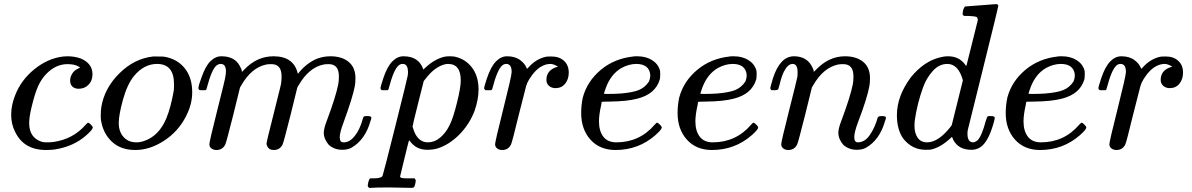

<svg xmlns="http://www.w3.org/2000/svg" viewBox="-20 -714 5759 928"><path d="M427 -355Q427 -324 408 -304.5Q389 -285 360 -285Q341 -285 330 -295.5Q319 -306 319 -325Q319 -342 329 -358Q339 -374 355 -381Q363 -386 366 -386Q370 -386 359 -393Q340 -404 306 -404Q251 -404 206 -359Q180 -333 164 -297Q148 -261 132 -194Q121 -147 121 -119Q121 -47 184 -28Q192 -26 209 -26Q224 -26 240 -28Q334 -42 394 -111Q403 -121 406 -121Q410 -121 419 -112Q431 -100 428 -95Q424 -84 398 -61Q336 -5 241 9Q219 11 202 11Q95 11 53 -77Q34 -114 34 -159Q34 -205 53 -253Q82 -328 147.5 -380.5Q213 -433 287 -441Q293 -442 306 -442Q341 -442 371 -431Q427 -407 427 -355Z M720 -441H734Q766 -441 774 -440Q837 -429 873 -384Q909 -339 909 -268Q909 -209 878 -150Q841 -78 772.5 -33.5Q704 11 634 11Q564 11 521 -29Q478 -69 468 -134Q467 -140 467 -156Q467 -182 470 -198Q485 -288 557 -359.5Q629 -431 720 -441ZM554 -120Q554 -77 577.5 -51.5Q601 -26 639 -26Q657 -26 675 -32Q748 -56 784 -142Q806 -196 820 -277Q821 -283 821 -308Q821 -405 739 -405Q676 -405 628 -347Q595 -307 574 -231Q554 -158 554 -120Z M1026 11Q1012 11 1002 3.5Q992 -4 992 -17Q992 -30 1030.5 -182.5Q1069 -335 1069 -342Q1072 -357 1072 -369Q1072 -405 1047 -405Q1037 -405 1027 -398Q1003 -379 979 -287Q979 -286 978 -283.5Q977 -281 976.5 -280.5Q976 -280 975 -279Q974 -278 971.5 -278Q969 -278 967 -278Q965 -278 959 -278H945Q939 -284 939 -287Q939 -300 953 -337Q973 -395 997 -418Q1021 -442 1050 -442Q1113 -442 1138 -397Q1149 -378 1149 -369Q1149 -367 1150 -367L1161 -378Q1222 -442 1302 -442Q1399 -442 1419 -360L1420 -357L1428 -367Q1465 -411 1514 -431Q1545 -442 1577 -442Q1632 -442 1665 -415Q1698 -388 1698 -336Q1698 -313 1695 -298Q1686 -247 1640 -121Q1622 -73 1622 -50Q1623 -36 1627 -31Q1631 -26 1642 -26Q1670 -26 1694.5 -56.5Q1719 -87 1733 -138Q1736 -149 1738.5 -151Q1741 -153 1755 -153Q1775 -153 1775 -146Q1775 -139 1771 -130Q1745 -37 1677 1Q1659 10 1634 10Q1596 10 1569 -14Q1545 -42 1545 -73Q1545 -92 1559 -129Q1603 -246 1615 -307Q1618 -322 1618 -345Q1618 -404 1569 -404Q1551 -404 1543 -402Q1473 -387 1424 -303L1417 -291L1384 -157Q1351 -26 1346 -16Q1333 11 1303 11Q1279 11 1271 -9L1268 -18Q1268 -29 1302 -161Q1310 -193 1318.5 -227.5Q1327 -262 1332.5 -283.5Q1338 -305 1338 -307Q1341 -322 1341 -345Q1341 -404 1292 -404Q1274 -404 1266 -402Q1196 -387 1147 -303L1140 -291L1107 -157Q1074 -26 1069 -16Q1056 11 1026 11Z M1825 -278Q1819 -284 1819 -287Q1819 -295 1832 -334Q1851 -392 1877 -418Q1901 -442 1930 -442Q2005 -442 2026 -378L2036 -387Q2081 -429 2129 -440Q2141 -442 2154 -442Q2167 -442 2179 -440Q2231 -428 2262 -386.5Q2293 -345 2293 -281Q2293 -234 2274 -179Q2249 -113 2200 -63.5Q2151 -14 2093 4Q2071 10 2045 10Q1992 10 1962 -31L1957 -36Q1956 -35 1935 51Q1914 137 1914 138Q1914 140 1914.5 141.5Q1915 143 1916.5 144Q1918 145 1919.5 145.5Q1921 146 1923.5 146.5Q1926 147 1928.5 147Q1931 147 1935 147.5Q1939 148 1942 148Q1945 148 1950 148Q1955 148 1959 148H1984Q1989 155 1989.5 157Q1990 159 1987 175Q1984 187 1981 190.5Q1978 194 1968 194Q1952 194 1915.5 193Q1879 192 1861 192Q1791 192 1772 194H1764Q1758 188 1757.5 185.5Q1757 183 1760 167Q1764 154 1766 151L1770 148H1790Q1824 147 1829 136Q1832 130 1890.5 -103Q1949 -336 1951 -350Q1952 -355 1952 -364Q1952 -405 1927 -405Q1915 -405 1907 -398Q1883 -379 1859 -287Q1859 -286 1858 -283.5Q1857 -281 1856.5 -280.5Q1856 -280 1855 -279Q1854 -278 1851.5 -278Q1849 -278 1847 -278Q1845 -278 1839 -278ZM2028 -322 2001 -215Q1974 -108 1974 -102Q1981 -78 1987 -67Q2009 -26 2048 -26Q2080 -26 2107 -48.5Q2134 -71 2152 -107Q2170 -141 2189 -219Q2207 -291 2207 -325Q2207 -405 2146 -405Q2144 -405 2139.5 -404.5Q2135 -404 2134 -404Q2082 -393 2036 -332Q2034 -330 2031 -326Z M2407 11Q2393 11 2383 3.5Q2373 -4 2373 -17Q2373 -30 2413 -189Q2453 -348 2453 -366Q2453 -405 2427 -405Q2416 -405 2408 -398Q2384 -379 2360 -287Q2360 -286 2359 -283.5Q2358 -281 2357.5 -280.5Q2357 -280 2356 -279Q2355 -278 2352.5 -278Q2350 -278 2348 -278Q2346 -278 2340 -278H2326Q2320 -284 2320 -287Q2320 -295 2333 -334Q2352 -392 2378 -418Q2402 -442 2431 -442Q2470 -442 2495 -423Q2517 -406 2524 -388Q2526 -382 2527 -381.5Q2528 -381 2535 -389Q2572 -430 2620 -440Q2626 -441 2646 -441Q2683 -441 2706 -420Q2729 -399 2729 -363Q2729 -331 2711.5 -309.5Q2694 -288 2665 -288Q2646 -288 2633.5 -299Q2621 -310 2621 -328Q2621 -377 2677 -392Q2655 -405 2641 -405Q2620 -405 2601 -395Q2568 -379 2538 -331Q2528 -315 2523 -298Q2518 -281 2489 -165Q2455 -25 2450 -16Q2437 11 2407 11Z M2955 11Q2879 11 2834 -39Q2789 -89 2789 -168Q2789 -206 2797 -243Q2818 -321 2883.5 -376Q2949 -431 3041 -441Q3042 -442 3057 -442H3060Q3102 -442 3131.5 -423.5Q3161 -405 3170 -373Q3171 -369 3171 -355Q3171 -337 3169 -330Q3148 -259 3060 -237Q3011 -224 2926 -223Q2889 -223 2888 -221Q2888 -220 2886 -208Q2875 -159 2875 -128Q2875 -81 2896 -53.5Q2917 -26 2959 -26Q3071 -26 3144 -111Q3153 -121 3156 -121Q3160 -121 3169 -112Q3181 -100 3178 -95Q3174 -84 3148 -61Q3066 11 2955 11ZM3123 -353Q3117 -405 3055 -405Q3020 -405 2983 -385Q2934 -356 2910 -294Q2899 -264 2899 -261Q2899 -260 2919 -260Q2952 -260 2980 -262Q3039 -267 3068 -279Q3097 -291 3116 -319Q3123 -334 3123 -353Z M3421 11Q3345 11 3300 -39Q3255 -89 3255 -168Q3255 -206 3263 -243Q3284 -321 3349.5 -376Q3415 -431 3507 -441Q3508 -442 3523 -442H3526Q3568 -442 3597.5 -423.5Q3627 -405 3636 -373Q3637 -369 3637 -355Q3637 -337 3635 -330Q3614 -259 3526 -237Q3477 -224 3392 -223Q3355 -223 3354 -221Q3354 -220 3352 -208Q3341 -159 3341 -128Q3341 -81 3362 -53.5Q3383 -26 3425 -26Q3537 -26 3610 -111Q3619 -121 3622 -121Q3626 -121 3635 -112Q3647 -100 3644 -95Q3640 -84 3614 -61Q3532 11 3421 11ZM3589 -353Q3583 -405 3521 -405Q3486 -405 3449 -385Q3400 -356 3376 -294Q3365 -264 3365 -261Q3365 -260 3385 -260Q3418 -260 3446 -262Q3505 -267 3534 -279Q3563 -291 3582 -319Q3589 -334 3589 -353Z M3790 11Q3776 11 3766 3.5Q3756 -4 3756 -17Q3756 -30 3794 -180Q3832 -330 3834 -343Q3835 -348 3835 -366Q3835 -405 3811 -405Q3788 -405 3769 -368Q3758 -347 3748 -305Q3742 -285 3742 -284Q3740 -278 3723 -278H3709Q3703 -284 3703 -287Q3703 -291 3708 -308Q3738 -426 3800 -440Q3808 -442 3817 -442Q3876 -442 3902 -397Q3913 -378 3913 -369Q3913 -367 3914 -367L3925 -378Q3987 -442 4064 -442Q4119 -442 4152 -415Q4185 -388 4185 -336Q4185 -313 4182 -298Q4172 -241 4127 -123Q4109 -75 4109 -52Q4109 -26 4126 -26Q4160 -26 4184.5 -62Q4209 -98 4222 -145Q4224 -153 4242 -153Q4262 -153 4262 -146Q4262 -139 4258 -130Q4232 -37 4164 1Q4146 10 4121 10Q4083 10 4056 -14Q4032 -42 4032 -73Q4032 -92 4046 -129Q4090 -246 4102 -307Q4105 -322 4105 -345Q4105 -404 4056 -404Q4038 -404 4030 -402Q3960 -387 3911 -303L3904 -291L3871 -157Q3838 -26 3833 -16Q3820 11 3790 11Z M4648 -683Q4649 -683 4720.5 -688.5Q4792 -694 4793 -694Q4805 -694 4805 -686Q4805 -679 4731.5 -383.5Q4658 -88 4657 -83Q4656 -78 4656 -68Q4656 -26 4684 -26Q4693 -27 4704 -35Q4725 -55 4745 -131Q4751 -151 4755 -152Q4757 -153 4765 -153H4769Q4788 -153 4788 -145Q4788 -141 4785 -129Q4763 -45 4731 -13Q4708 10 4675 10Q4612 10 4587 -39Q4582 -52 4582 -51Q4581 -52 4578 -50Q4576 -48 4574 -46Q4526 -1 4479 9Q4473 10 4454 10Q4388 10 4345 -45Q4315 -89 4315 -157Q4315 -250 4383 -341Q4445 -417 4521 -436Q4542 -442 4562 -442Q4617 -442 4646 -400Q4651 -394 4651 -396Q4652 -400 4678.5 -505.5Q4705 -611 4706 -616Q4706 -628 4700 -632Q4689 -636 4660 -637H4639Q4633 -643 4632.5 -645Q4632 -647 4635 -664Q4640 -683 4648 -683ZM4634 -326Q4612 -405 4559 -405Q4519 -405 4488.5 -371Q4458 -337 4442 -293Q4413 -214 4401 -129Q4401 -126 4400.5 -118Q4400 -110 4400 -106Q4400 -70 4415.5 -48Q4431 -26 4461 -26Q4514 -26 4572 -98L4580 -109Q4589 -145 4607 -217.5Q4625 -290 4634 -326Z M5007 11Q4931 11 4886 -39Q4841 -89 4841 -168Q4841 -206 4849 -243Q4870 -321 4935.5 -376Q5001 -431 5093 -441Q5094 -442 5109 -442H5112Q5154 -442 5183.5 -423.5Q5213 -405 5222 -373Q5223 -369 5223 -355Q5223 -337 5221 -330Q5200 -259 5112 -237Q5063 -224 4978 -223Q4941 -223 4940 -221Q4940 -220 4938 -208Q4927 -159 4927 -128Q4927 -81 4948 -53.5Q4969 -26 5011 -26Q5123 -26 5196 -111Q5205 -121 5208 -121Q5212 -121 5221 -112Q5233 -100 5230 -95Q5226 -84 5200 -61Q5118 11 5007 11ZM5175 -353Q5169 -405 5107 -405Q5072 -405 5035 -385Q4986 -356 4962 -294Q4951 -264 4951 -261Q4951 -260 4971 -260Q5004 -260 5032 -262Q5091 -267 5120 -279Q5149 -291 5168 -319Q5175 -334 5175 -353Z M5376 11Q5362 11 5352 3.5Q5342 -4 5342 -17Q5342 -30 5382 -189Q5422 -348 5422 -366Q5422 -405 5396 -405Q5385 -405 5377 -398Q5353 -379 5329 -287Q5329 -286 5328 -283.5Q5327 -281 5326.5 -280.5Q5326 -280 5325 -279Q5324 -278 5321.5 -278Q5319 -278 5317 -278Q5315 -278 5309 -278H5295Q5289 -284 5289 -287Q5289 -295 5302 -334Q5321 -392 5347 -418Q5371 -442 5400 -442Q5439 -442 5464 -423Q5486 -406 5493 -388Q5495 -382 5496 -381.5Q5497 -381 5504 -389Q5541 -430 5589 -440Q5595 -441 5615 -441Q5652 -441 5675 -420Q5698 -399 5698 -363Q5698 -331 5680.5 -309.5Q5663 -288 5634 -288Q5615 -288 5602.5 -299Q5590 -310 5590 -328Q5590 -377 5646 -392Q5624 -405 5610 -405Q5589 -405 5570 -395Q5537 -379 5507 -331Q5497 -315 5492 -298Q5487 -281 5458 -165Q5424 -25 5419 -16Q5406 11 5376 11Z"/></svg>

Font: KaTeX_Math
Style: Italic
Weight: 400
Version: Version 3699957226